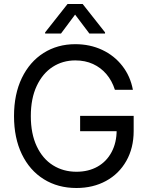

<svg xmlns="http://www.w3.org/2000/svg" viewBox="-20 -940 749 970"><path d="M360.4 -634.8Q296.9 -634.8 246.1 -602.1Q195.3 -569.3 165.5 -505.9Q135.7 -442.4 135.7 -353.5Q135.7 -264.6 165.5 -201.2Q195.3 -137.7 247.6 -105Q299.8 -72.3 366.2 -72.3Q426.8 -72.3 472.7 -98.1Q518.6 -124 543.9 -171.9Q569.3 -219.7 569.3 -282.2L595.7 -277.3H384.8V-354.5H655.3V-278.3Q655.3 -192.4 618.2 -127Q581.1 -61.5 515.6 -25.9Q450.2 9.8 366.2 9.8Q272.5 9.8 201.2 -34.7Q129.9 -79.1 90.3 -161.1Q50.8 -243.2 50.8 -353.5Q50.8 -463.9 90.3 -545.9Q129.9 -627.9 200.2 -672.4Q270.5 -716.8 360.4 -716.8Q434.6 -716.8 496.1 -688Q557.6 -659.2 598.1 -606.9Q638.7 -554.7 651.4 -486.3H560.5Q545.9 -532.2 517.6 -565.4Q489.3 -598.6 449.7 -616.7Q410.2 -634.8 360.4 -634.8ZM359.4 -866.2 288.1 -770.5H208V-776.4L321.3 -919.9H397.5L510.7 -776.4V-770.5H431.6Z"/></svg>

Font: Pretendard Std Variable
Style: Regular
Weight: 400
Designer: Base glyphs from Inter by Rasmus Andersson; Hangeul glyphs from Noto Sans CJK(Source Han Sans) by Jang Soo-young and Kan
Foundry: Kil Hyung-jin
Version: Version 1.309;Glyphs 3.2 (3225)